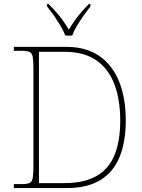

<svg xmlns="http://www.w3.org/2000/svg" viewBox="-20 -951 717 971"><path d="M50 0V-20H93Q118 -20 130 -26Q142 -32 145.5 -51Q149 -70 149 -108V-606Q149 -645 145.5 -663.5Q142 -682 130 -688Q118 -694 93 -694H50V-714H315Q415 -714 481.5 -668.5Q548 -623 582 -539.5Q616 -456 616 -342Q616 -233 584.5 -156.5Q553 -80 487 -40Q421 0 319 0ZM305 -25Q405 -25 467.5 -60.5Q530 -96 559 -166.5Q588 -237 588 -342Q588 -447 558.5 -525Q529 -603 467 -646Q405 -689 306 -689H177V-25ZM310 -771Q302 -794 286 -820.5Q270 -847 252 -873Q234 -899 218 -918V-931H225Q250 -906 267.5 -886Q285 -866 299 -846Q313 -826 328 -801Q343 -826 357 -846Q371 -866 388 -886Q405 -906 430 -931H437V-918Q422 -899 403.5 -873Q385 -847 369 -820.5Q353 -794 345 -771Z"/></svg>

Font: Noto Rashi Hebrew Thin
Style: Regular
Weight: 250
Version: Version 1.006